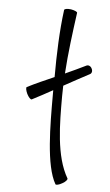

<svg xmlns="http://www.w3.org/2000/svg" viewBox="-57 -849 519 903"><g transform="rotate(5 202.5 -397.0)"><path d="M94 -372C127 -389 159 -406 191 -424C191 -416 191 -408 191 -400C191 -258 191 -68 240 16C242 20 257 17 272 8C287 0 296 -11 294 -16C235 -117 235 -268 235 -400C235 -416 236 -432 236 -449C276 -471 316 -493 356 -514C365 -518 368 -530 362 -541C357 -552 346 -557 337 -553C305 -537 272 -522 239 -507C245 -602 258 -701 271 -796C272 -801 258 -807 241 -810C224 -812 210 -810 209 -804C196 -705 192 -595 192 -486C149 -467 107 -449 66 -428C61 -426 64 -411 71 -396C79 -380 89 -370 94 -372Z"/></g></svg>

Font: Nupuram ExtraLight
Style: Regular
Weight: 200
Designer: Santhosh Thottingal (santhosh.thottingal@gmail.com)
Foundry: SMC
Version: Version 1.000